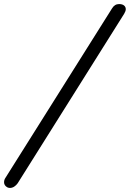

<svg xmlns="http://www.w3.org/2000/svg" viewBox="-28 -818 639 945"><path d="M-8 79Q-8 67 -1 57L523 -776Q536 -798 558 -798Q574 -798 582.5 -791Q591 -784 591 -773Q591 -763 583 -750L59 84Q52 94 42 100.5Q32 107 21 107Q14 107 8 104Q-8 95 -8 79Z"/></svg>

Font: Kodchasan
Style: Italic
Weight: 400
Italic angle: -10°
Version: Version 1.000; ttfautohint (v1.6)